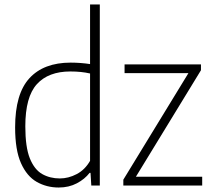

<svg xmlns="http://www.w3.org/2000/svg" viewBox="-20 -828 949 857"><path d="M242 9Q188.5 9 144.2 -16Q100 -41 73.8 -99.5Q47.5 -158 47.5 -259.5Q47.5 -409.5 111.5 -479Q175.5 -548.5 295.5 -548.5Q317 -548.5 339.8 -546.8Q362.5 -545 382 -542V-808H425.5V0H387.5L384 -56.5H380Q358.5 -28.5 323 -9.8Q287.5 9 242 9ZM247 -31.5Q285.5 -31.5 322.2 -50.8Q359 -70 382 -110V-500Q343 -509 294 -509Q196 -509 144.5 -452.2Q93 -395.5 93 -264Q93 -171.5 113.2 -121.2Q133.5 -71 168.2 -51.2Q203 -31.5 247 -31.5ZM530.5 0V-26L821 -501.5H536V-540.5H877V-514.5L586.5 -39H882.5V0Z"/></svg>

Font: Encode Sans Semi Condensed ExtraLight
Style: Regular
Weight: 200
Width: 4
Designer: Multiple Designers
Foundry: Impallari Type
Version: Version 3.000; ttfautohint (v1.8.3) -l 8 -r 50 -G 200 -x 14 